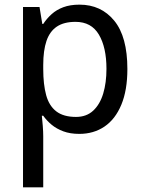

<svg xmlns="http://www.w3.org/2000/svg" viewBox="-20 -566 619 826"><path d="M322 -546Q415 -546 471.5 -477Q528 -408 528 -269Q528 -178 502 -115.5Q476 -53 429.5 -21.5Q383 10 321 10Q282 10 252.5 -1Q223 -12 202 -29.5Q181 -47 166 -68H160Q162 -51 164 -25Q166 1 166 20V240H79V-536H150L162 -463H166Q181 -486 202 -505Q223 -524 252.5 -535Q282 -546 322 -546ZM305 -472Q255 -472 224.5 -451.5Q194 -431 180 -390Q166 -349 166 -286V-269Q166 -203 178.5 -157Q191 -111 222 -87Q253 -63 307 -63Q352 -63 381 -90Q410 -117 424 -163.5Q438 -210 438 -270Q438 -362 405.5 -417Q373 -472 305 -472Z"/></svg>

Font: Noto Sans Display
Style: Regular
Weight: 400
Designer: Monotype Design Team
Foundry: Monotype Imaging Inc.
Version: Version 2.003